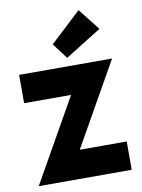

<svg xmlns="http://www.w3.org/2000/svg" viewBox="-86 -828 655 887"><g transform="rotate(-10 241.0 -384.5)"><path d="M459 0H22.9L243.2 -389.2H22.9V-522H459L238.8 -132.8H459ZM255.4 -561 200.2 -633.8 345.2 -769 425.3 -667Z"/></g></svg>

Font: Righteous
Style: Regular
Weight: 400
Version: Version 1.000